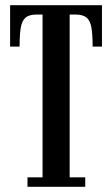

<svg xmlns="http://www.w3.org/2000/svg" viewBox="-20 -720 432 740"><path d="M86 0V-36.5H144V-664H122Q92.5 -664 78.5 -652Q64.5 -640 60 -613Q55.5 -586 55.5 -540.5H19V-700H373V-540.5H337Q337 -586 332.5 -613Q328 -640 313.8 -652Q299.5 -664 270.5 -664H248.5V-36.5H308.5V0Z"/></svg>

Font: Imbue Thin 10pt SemiBold
Style: Regular
Weight: 600
Version: Version 1.102